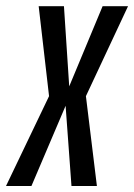

<svg xmlns="http://www.w3.org/2000/svg" viewBox="-61 -618 446 638"><path d="M-41 0 102 -298.5 67.5 -597.5H151.5L169 -331L280 -597.5H364.5L224.5 -298.5L261 0H176.5L157 -266.5L43.5 0Z"/></svg>

Font: Anybody Condensed Regular
Style: Italic
Weight: 400
Width: 3
Italic angle: -10°
Designer: Tyler Finck
Foundry: Etcetera Type Company
Version: Version 1.010; ttfautohint (v1.8.3) -l 8 -r 50 -G 200 -x 14 